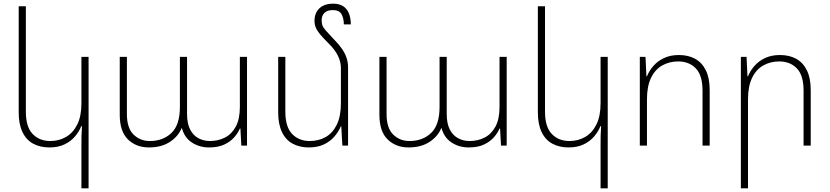

<svg xmlns="http://www.w3.org/2000/svg" viewBox="-20 -794 4524 1047"><path d="M463 233H424V0Q424 -29 424.5 -54Q425 -79 427 -106H423Q412 -77 389 -50Q366 -23 331.5 -6.5Q297 10 249 10Q199 10 161 -10.5Q123 -31 102.5 -74Q82 -117 82 -181V-760H121V-185Q121 -102 158 -63.5Q195 -25 254 -25Q302 -25 340.5 -47.5Q379 -70 401.5 -115.5Q424 -161 424 -231V-484H463Z M792 10Q723 10 678 -33.5Q633 -77 633 -168V-484H672V-172Q672 -96 708 -60.5Q744 -25 797 -25Q869 -25 915 -69Q961 -113 961 -211V-484H1000V-172Q1000 -121 1016.5 -88.5Q1033 -56 1061.5 -40.5Q1090 -25 1125 -25Q1170 -25 1207 -44Q1244 -63 1266 -104Q1288 -145 1288 -211V-484H1327V0H1296L1291 -93H1288Q1278 -69 1257.5 -45.5Q1237 -22 1203.5 -6Q1170 10 1120 10Q1068 10 1027 -16.5Q986 -43 972 -95H970Q952 -50 906 -20Q860 10 792 10Z M1878 -427V0H1847L1841 -106H1839Q1827 -77 1804 -50Q1781 -23 1746.5 -6.5Q1712 10 1664 10Q1614 10 1576 -10.5Q1538 -31 1517.5 -74Q1497 -117 1497 -181V-484H1536V-185Q1536 -102 1573 -63.5Q1610 -25 1669 -25Q1717 -25 1755.5 -46.5Q1794 -68 1816.5 -114Q1839 -160 1839 -231V-423Q1839 -456 1823.5 -488.5Q1808 -521 1775 -554Q1745 -584 1727.5 -604.5Q1710 -625 1702.5 -642.5Q1695 -660 1695 -681Q1695 -709 1707 -730Q1719 -751 1741.5 -762.5Q1764 -774 1797 -774Q1829 -774 1850 -761Q1871 -748 1882 -722.5Q1893 -697 1893 -661H1855Q1855 -694 1842.5 -716.5Q1830 -739 1795 -739Q1764 -739 1749 -723.5Q1734 -708 1734 -684Q1734 -668 1738 -656Q1742 -644 1757.5 -626.5Q1773 -609 1806 -574Q1830 -550 1846 -526Q1862 -502 1870 -478Q1878 -454 1878 -427Z M2208 10Q2139 10 2094 -33.5Q2049 -77 2049 -168V-484H2088V-172Q2088 -96 2124 -60.5Q2160 -25 2213 -25Q2285 -25 2331 -69Q2377 -113 2377 -211V-484H2416V-172Q2416 -121 2432.5 -88.5Q2449 -56 2477.5 -40.5Q2506 -25 2541 -25Q2586 -25 2623 -44Q2660 -63 2682 -104Q2704 -145 2704 -211V-484H2743V0H2712L2707 -93H2704Q2694 -69 2673.5 -45.5Q2653 -22 2619.5 -6Q2586 10 2536 10Q2484 10 2443 -16.5Q2402 -43 2388 -95H2386Q2368 -50 2322 -20Q2276 10 2208 10Z M3294 233H3255V0Q3255 -29 3255.5 -54Q3256 -79 3258 -106H3254Q3243 -77 3220 -50Q3197 -23 3162.5 -6.5Q3128 10 3080 10Q3030 10 2992 -10.5Q2954 -31 2933.5 -74Q2913 -117 2913 -181V-760H2952V-185Q2952 -102 2989 -63.5Q3026 -25 3085 -25Q3133 -25 3171.5 -47.5Q3210 -70 3232.5 -115.5Q3255 -161 3255 -231V-484H3294Z M3469 0V-484H3500L3505 -378H3508Q3520 -408 3543 -434.5Q3566 -461 3601 -477.5Q3636 -494 3682 -494Q3733 -494 3770.5 -473.5Q3808 -453 3829 -410.5Q3850 -368 3850 -303V0H3811V-299Q3811 -383 3774.5 -421Q3738 -459 3678 -459Q3630 -459 3591 -437Q3552 -415 3530 -369Q3508 -323 3508 -253V0Z M4020 233V-484H4051L4056 -378H4059Q4071 -408 4094 -434.5Q4117 -461 4152 -477.5Q4187 -494 4233 -494Q4284 -494 4321.5 -473.5Q4359 -453 4380 -410.5Q4401 -368 4401 -303V0H4362V-299Q4362 -383 4325.5 -421Q4289 -459 4229 -459Q4181 -459 4142 -437Q4103 -415 4081 -369Q4059 -323 4059 -253V233Z"/></svg>

Font: Noto Sans Armenian ExtraLight
Style: Regular
Weight: 250
Designer: Monotype Design Team
Foundry: Monotype Imaging Inc.
Version: Version 2.007